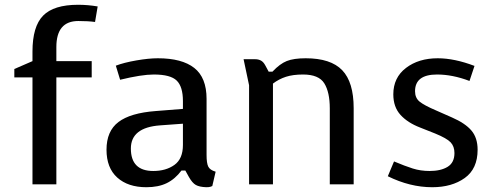

<svg xmlns="http://www.w3.org/2000/svg" viewBox="-20 -772 2087 804"><path d="M116 -556Q116 -661 160.5 -706.5Q205 -752 307 -752Q348 -752 389 -745L378 -680Q349 -684 308 -684Q216 -684 216 -575V-516H364V-448H216V0H116V-448H40V-483L116 -516Z M883 -53 869 7Q868 8 861.5 10Q855 12 844 12Q815 11 800 2.5Q785 -6 771 -31L756 -58H740Q713 -22 678 -5Q643 12 593 12Q516 12 471 -28.5Q426 -69 426 -145Q426 -223 476 -261Q526 -299 632 -307L746 -316V-349Q746 -409 720 -434.5Q694 -460 624 -460Q573 -460 483 -438L465 -497Q499 -510 551 -519Q603 -528 641 -528Q742 -528 793.5 -487.5Q845 -447 845 -358V-123Q845 -89 852 -74.5Q859 -60 883 -53ZM650 -247Q528 -238 528 -150Q528 -56 622 -56Q675 -56 710.5 -81.5Q746 -107 746 -165V-254Z M1091 -498 1105 -472H1121Q1152 -505 1181 -516.5Q1210 -528 1260 -528Q1365 -528 1413 -478Q1461 -428 1461 -319V0H1361V-318Q1361 -386 1338 -423Q1315 -460 1249 -460Q1207 -460 1177.5 -450.5Q1148 -441 1123 -422V0H1023V-415L1000 -524H1049Q1062 -524 1072.5 -518.5Q1083 -513 1091 -498Z M1790 12Q1697 12 1604 -34L1630 -96Q1675 -77 1708 -66.5Q1741 -56 1779 -56Q1826 -56 1854.5 -73.5Q1883 -91 1883 -131Q1883 -159 1867 -176Q1851 -193 1802 -213L1739 -238Q1687 -258 1657 -291Q1627 -324 1627 -377Q1627 -447 1680 -487.5Q1733 -528 1813 -528Q1883 -528 1967 -496L1946 -433Q1875 -460 1810 -460Q1718 -460 1718 -390Q1718 -362 1737 -346.5Q1756 -331 1805 -310L1873 -280Q1928 -256 1954 -225.5Q1980 -195 1980 -145Q1980 -65 1926 -26.5Q1872 12 1790 12Z"/></svg>

Font: Voces
Style: Regular
Weight: 400
Designer: Ana Paula Megda, Pablo Ugerman
Foundry: Ana Paula Megda, Pablo Ugerman
Version: Version 1.100